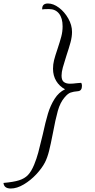

<svg xmlns="http://www.w3.org/2000/svg" viewBox="-52 -899 546 1101"><path d="M418 -407Q418 -378 395 -376Q369 -374 352.5 -368Q336 -362 318 -340Q293 -311 279.5 -263Q266 -215 251 -134Q239 -72 229.5 -34Q220 4 206 32Q189 65 156.5 100Q124 135 84.5 158.5Q45 182 10 182Q-29 182 -32 150Q25 145 57 135Q89 125 108.5 104.5Q128 84 144 45Q158 11 167.5 -24.5Q177 -60 193 -127Q209 -201 223 -247.5Q237 -294 261 -332Q285 -370 321 -387Q289 -404 270.5 -434.5Q252 -465 252 -505Q252 -530 258 -554Q264 -578 278 -619Q292 -661 299.5 -689.5Q307 -718 307 -748Q307 -795 286.5 -821Q266 -847 229 -847Q198 -847 190 -845Q188 -879 223 -879Q254 -879 286 -855Q318 -831 339.5 -793Q361 -755 361 -716Q361 -688 352.5 -656.5Q344 -625 328 -577Q315 -537 308 -511Q301 -485 301 -465Q301 -439 314 -429Q327 -419 349 -419Q366 -419 388 -422L413 -424Q418 -419 418 -407Z"/></svg>

Font: Charmonman
Style: Regular
Weight: 400
Designer: Ekaluck Peanpanawate
Foundry: Cadson Demak Co.,Ltd.
Version: Version 1.000; ttfautohint (v1.6)